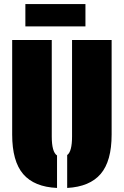

<svg xmlns="http://www.w3.org/2000/svg" viewBox="-20 -917 610 946"><path d="M311 9V-153Q335 -170 335 -245V-720H530V-254Q530 -123 476 -60Q422 3 311 9ZM261 -151V9Q149 4 94.5 -59Q40 -122 40 -254V-720H235V-245Q235 -168 261 -151ZM105 -897H401V-787H105Z"/></svg>

Font: Protest Guerrilla
Style: Regular
Weight: 400
Designer: Octavio Pardo
Foundry: Ashler Design
Version: Version 2.005; ttfautohint (v1.8.4.7-5d5b)